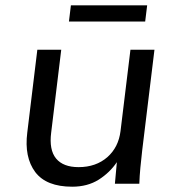

<svg xmlns="http://www.w3.org/2000/svg" viewBox="-20 -687 643 718"><path d="M250 11.2Q153.3 11.2 111.8 -43.5Q70.3 -99.1 82 -191.4L119.6 -501H209L171.4 -191.4Q163.1 -126.5 189.7 -94.2Q216.3 -62 273.9 -62Q338.9 -62 381.8 -99.6Q423.3 -136.7 430.7 -196.8L467.8 -501H557.6L511.7 -124Q507.8 -90.3 504.9 -59.6Q502 -28.8 501 0H409.7L417 -80.6Q390.6 -41.5 349.1 -15.1Q307.1 11.2 250 11.2ZM237.8 -606.4 245.1 -667H530.3L522.9 -606.4Z"/></svg>

Font: Ride
Style: Italic
Weight: 400
Version: Version 3.000